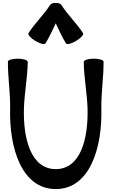

<svg xmlns="http://www.w3.org/2000/svg" viewBox="-20 -1221 774 1309"><path d="M290 -925C317 -968 338 -1016 360 -1062C382 -1016 403 -968 430 -925C437 -915 467 -923 499 -942C531 -961 552 -985 546 -995C503 -1062 443 -1118 400 -1185C392 -1197 376 -1203 360 -1200C343 -1203 327 -1197 320 -1185C277 -1118 217 -1062 174 -995C168 -985 189 -961 221 -942C253 -923 283 -915 290 -925ZM34 -801C33 -694 51 -588 49 -481C42 -212 128 68 360 68C592 68 678 -212 671 -481C669 -588 687 -694 686 -801C686 -812 656 -821 618 -821C581 -821 551 -811 551 -799C552 -692 574 -586 577 -479C582 -279 531 -68 360 -68C189 -68 138 -279 143 -479C146 -586 168 -692 169 -799C169 -811 139 -821 102 -821C64 -821 34 -812 34 -801Z"/></svg>

Font: Nupuram Expanded Bold
Style: Regular
Weight: 700
Width: 7
Designer: Santhosh Thottingal (santhosh.thottingal@gmail.com)
Foundry: SMC
Version: Version 1.000